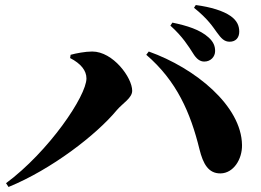

<svg xmlns="http://www.w3.org/2000/svg" viewBox="-20 -792 1040 764"><path d="M748 -580C762 -557 776 -547 793 -547C818 -547 836 -566 836 -589C836 -608 830 -625 810 -643C776 -674 724 -690 666 -702L658 -690C707 -646 730 -608 748 -580ZM843 -663C861 -638 873 -626 894 -626C918 -626 932 -642 932 -666C932 -690 923 -710 898 -728C868 -749 819 -764 759 -772L752 -761C808 -716 827 -685 843 -663ZM259 -561C302 -539 324 -511 324 -480C324 -410 174 -189 4 -63L14 -48C185 -118 363 -255 445 -354C469 -382 506 -402 506 -431C506 -483 430 -587 347 -587C319 -587 283 -580 261 -574ZM858 -102C909 -103 944 -158 943 -215C941 -371 757 -521 572 -587L562 -574C683 -470 738 -344 774 -197C788 -141 809 -101 858 -102Z"/></svg>

Font: Noto Serif CJK SC Black
Style: Regular
Weight: 900
Designer: Ryoko NISHIZUKA 西塚涼子 (kana & ideographs); Frank Grießhammer (Latin, Greek & Cyrillic); Wenlong ZHANG 张文龙 (bopomofo); San
Foundry: Adobe
Version: Version 2.001;hotconv 1.1.0;makeotfexe 2.6.0